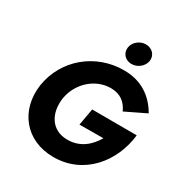

<svg xmlns="http://www.w3.org/2000/svg" viewBox="-215 -1099 1219 1282"><g transform="rotate(30 395.0 -458.5)"><path d="M444 -859C438 -813 473 -777 519 -777C565 -776 610 -812 616 -857C622 -903 587 -939 540 -939C495 -940 449 -904 444 -859ZM422 -253 606 -254C565 -183 499 -124 400 -125C275 -126 220 -231 238 -350C259 -475 364 -570 485 -569C559 -568 603 -530 628 -473L785 -549C727 -650 634 -716 501 -716C280 -717 97 -563 64 -350C34 -145 162 22 379 22C614 22 765 -168 789 -382L445 -383Z"/></g></svg>

Font: Jost*
Style: Bold Italic
Weight: 700
Italic angle: -10°
Version: Version 3.7